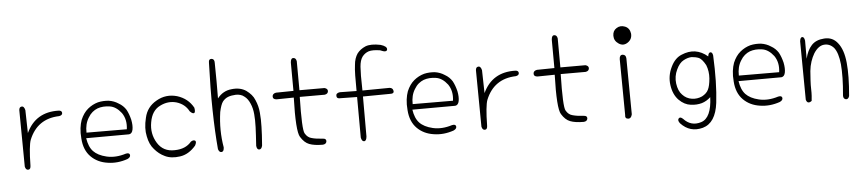

<svg xmlns="http://www.w3.org/2000/svg" viewBox="-47 -1031 6593 1466"><g transform="rotate(-5 3250.0 -298.5)"><path d="M153 -285Q225 -440 402 -435Q426 -434 427 -415Q427 -397 402 -393Q233 -388 170 -231Q162 -209 157 -160.5Q152 -112 151 -38Q151 -7 133 -6Q113 -4 107 -32L103 -451Q100 -486 120 -490Q141 -495 149 -461Z M593 -207Q598 -174 608.5 -148.5Q619 -123 636 -105Q652 -88 677 -75Q702 -62 736 -54Q805 -38 884 -63Q911 -69 915 -52Q919 -33 893 -21Q815 6 740 -6Q663 -17 613 -67Q562 -118 556 -207Q552 -252 556.5 -287.5Q561 -323 571 -350Q582 -376 596 -396Q610 -416 628 -431Q663 -460 706 -472Q727 -477 748.5 -478Q770 -479 789 -477Q830 -471 863 -449Q881 -439 895 -425.5Q909 -412 919 -396Q937 -363 948 -318Q957 -273 951 -242Q945 -211 922 -208ZM908 -248Q918 -322 882 -374Q842 -426 793 -433Q741 -441 699 -426Q678 -418 659.5 -402.5Q641 -387 627 -363Q597 -316 599 -249Z M1398 -343Q1369 -399 1304 -419Q1240 -437 1177 -405Q1113 -374 1098 -285Q1082 -198 1127 -125Q1171 -54 1259 -57Q1343 -58 1387 -111Q1406 -124 1420 -116Q1432 -107 1416 -78Q1362 -15 1295 -6Q1228 4 1180 -19Q1156 -30 1136.5 -45.5Q1117 -61 1101 -80Q1067 -117 1055 -181Q1041 -243 1061 -323Q1079 -405 1154 -447Q1228 -490 1313 -466Q1396 -440 1436 -367Q1442 -334 1432 -327Q1420 -320 1398 -343Z M1630 -317Q1610 -177 1633 -46Q1632 -13 1614 -12Q1596 -10 1588 -36Q1576 -169 1573 -334.5Q1570 -500 1577 -698Q1576 -729 1600 -727Q1622 -724 1621 -694Q1622 -619 1622.5 -551Q1623 -483 1622 -422Q1665 -477 1731 -483Q1797 -491 1843 -460Q1865 -444 1881 -425.5Q1897 -407 1906 -384Q1927 -337 1931 -286Q1936 -235 1934 -177Q1933 -149 1931.5 -113Q1930 -77 1926 -34Q1920 -6 1902 -6Q1884 -6 1881 -36Q1884 -80 1886 -115.5Q1888 -151 1889 -178Q1890 -205 1889.5 -230.5Q1889 -256 1887 -278Q1885 -301 1880 -321.5Q1875 -342 1867 -360Q1859 -379 1848.5 -393.5Q1838 -408 1824 -418Q1811 -429 1794.5 -433.5Q1778 -438 1761 -438Q1743 -437 1728 -434.5Q1713 -432 1700 -427Q1675 -417 1658 -395Q1642 -373 1630 -317Z M2247 -430H2439Q2465 -423 2463 -403Q2461 -383 2436 -379H2245Q2239 -127 2258 -98Q2277 -65 2309 -58Q2341 -49 2393 -46Q2420 -45 2418 -23Q2415 -2 2389 0Q2323 0 2285 -15Q2248 -29 2220 -75Q2191 -120 2199 -378L2067 -376Q2039 -378 2039 -399Q2039 -422 2067 -427L2201 -429L2200 -646Q2202 -680 2222 -679Q2242 -678 2246 -652Z M2887 -680Q2831 -689 2800 -680Q2770 -670 2750 -644Q2740 -630 2734.5 -611.5Q2729 -593 2727 -568Q2725 -544 2724.5 -498.5Q2724 -453 2726 -386L2934 -388Q2958 -386 2962 -364Q2967 -340 2932 -342L2726 -340V-34Q2723 1 2705 1Q2688 1 2682 -29L2681 -340L2555 -342Q2526 -339 2524 -361Q2522 -384 2553 -388L2681 -386Q2680 -456 2681 -505.5Q2682 -555 2686 -583Q2688 -611 2695.5 -633Q2703 -655 2714 -671Q2737 -702 2779 -720Q2821 -736 2894 -721Q2944 -706 2941 -682Q2937 -657 2887 -680Z M3093 -207Q3098 -174 3108.5 -148.5Q3119 -123 3136 -105Q3152 -88 3177 -75Q3202 -62 3236 -54Q3305 -38 3384 -63Q3411 -69 3415 -52Q3419 -33 3393 -21Q3315 6 3240 -6Q3163 -17 3113 -67Q3062 -118 3056 -207Q3052 -252 3056.5 -287.5Q3061 -323 3071 -350Q3082 -376 3096 -396Q3110 -416 3128 -431Q3163 -460 3206 -472Q3227 -477 3248.5 -478Q3270 -479 3289 -477Q3330 -471 3363 -449Q3381 -439 3395 -425.5Q3409 -412 3419 -396Q3437 -363 3448 -318Q3457 -273 3451 -242Q3445 -211 3422 -208ZM3408 -248Q3418 -322 3382 -374Q3342 -426 3293 -433Q3241 -441 3199 -426Q3178 -418 3159.5 -402.5Q3141 -387 3127 -363Q3097 -316 3099 -249Z M3653 -285Q3725 -440 3902 -435Q3926 -434 3927 -415Q3927 -397 3902 -393Q3733 -388 3670 -231Q3662 -209 3657 -160.5Q3652 -112 3651 -38Q3651 -7 3633 -6Q3613 -4 3607 -32L3603 -451Q3600 -486 3620 -490Q3641 -495 3649 -461Z M4247 -430H4439Q4465 -423 4463 -403Q4461 -383 4436 -379H4245Q4239 -127 4258 -98Q4277 -65 4309 -58Q4341 -49 4393 -46Q4420 -45 4418 -23Q4415 -2 4389 0Q4323 0 4285 -15Q4248 -29 4220 -75Q4191 -120 4199 -378L4067 -376Q4039 -378 4039 -399Q4039 -422 4067 -427L4201 -429L4200 -646Q4202 -680 4222 -679Q4242 -678 4246 -652Z M4776 -574Q4741 -550 4706 -573Q4671 -596 4671 -635Q4671 -674 4701 -692Q4730 -711 4766 -697Q4801 -683 4807 -641Q4811 -598 4776 -574ZM4759 -26Q4752 7 4728 5Q4703 3 4708 -26L4704 -453Q4705 -486 4729 -485Q4754 -483 4755 -454Z M5379 -415Q5382 -443 5397 -445Q5413 -446 5417 -419Q5422 -314 5420 -224Q5418 -134 5409 -57Q5390 96 5291 124Q5191 151 5120 75Q5101 51 5113 37Q5125 23 5146 43Q5203 105 5282 80Q5361 55 5367 -104Q5336 -75 5299 -64Q5259 -53 5214 -59Q5165 -65 5124 -106Q5082 -149 5072 -222Q5062 -293 5094 -359Q5125 -425 5178 -446Q5232 -469 5282 -462Q5334 -454 5379 -415ZM5358 -350Q5333 -396 5308 -409Q5283 -419 5253 -421Q5223 -421 5190 -403Q5157 -386 5134 -336Q5110 -286 5117 -230Q5125 -172 5154 -143Q5184 -110 5227 -104Q5267 -98 5305 -115Q5341 -134 5354 -162Q5368 -189 5373 -247Q5377 -302 5358 -350Z M5593 -207Q5598 -174 5608.5 -148.5Q5619 -123 5636 -105Q5652 -88 5677 -75Q5702 -62 5736 -54Q5805 -38 5884 -63Q5911 -69 5915 -52Q5919 -33 5893 -21Q5815 6 5740 -6Q5663 -17 5613 -67Q5562 -118 5556 -207Q5552 -252 5556.5 -287.5Q5561 -323 5571 -350Q5582 -376 5596 -396Q5610 -416 5628 -431Q5663 -460 5706 -472Q5727 -477 5748.5 -478Q5770 -479 5789 -477Q5830 -471 5863 -449Q5881 -439 5895 -425.5Q5909 -412 5919 -396Q5937 -363 5948 -318Q5957 -273 5951 -242Q5945 -211 5922 -208ZM5908 -248Q5918 -322 5882 -374Q5842 -426 5793 -433Q5741 -441 5699 -426Q5678 -418 5659.5 -402.5Q5641 -387 5627 -363Q5597 -316 5599 -249Z M6088 -468Q6091 -499 6106 -500Q6122 -500 6126 -470V-332Q6141 -396 6175 -433Q6209 -470 6272 -474Q6338 -479 6377 -427Q6397 -402 6410 -364Q6423 -326 6428 -275Q6433 -225 6432 -161Q6431 -97 6424 -20Q6416 6 6396 2Q6377 -4 6378 -28Q6385 -102 6386 -161.5Q6387 -221 6383 -267Q6374 -356 6343 -395Q6311 -431 6267 -427Q6223 -423 6188 -368Q6172 -341 6161 -308Q6150 -275 6146 -236Q6143 -197 6141 -162.5Q6139 -128 6140 -99Q6141 -70 6139.5 -47Q6138 -24 6136 -8Q6103 17 6092 -21Z"/></g></svg>

Font: Yomogi
Style: Regular
Weight: 400
Designer: satsuyako
Foundry: satsuyako
Version: Version 3.100